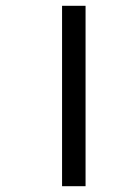

<svg xmlns="http://www.w3.org/2000/svg" viewBox="-20 -642 419 662"><path d="M194 0V-622H275V0Z"/></svg>

Font: Noto Sans Bengali UI
Style: Regular
Weight: 400
Designer: Jelle Bosma - Monotype Design Team
Foundry: Monotype Imaging Inc.
Version: Version 2.003; ttfautohint (v1.8.4.7-5d5b)